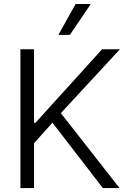

<svg xmlns="http://www.w3.org/2000/svg" viewBox="-20 -958 649 978"><path d="M84 -707H153.3V-332H160.2L500 -707H590.8L290 -381.8L588.9 0H503.9L247.1 -333L153.3 -228.5V0H84ZM365.2 -937.5H442.4L335.9 -780.3H277.3Z"/></svg>

Font: Pretendard JP Light
Style: Regular
Weight: 300
Designer: Base glyphs from Inter by Rasmus Andersson; Hangeul glyphs from Noto Sans CJK(Source Han Sans) by Jang Soo-young and Kan
Foundry: Kil Hyung-jin
Version: Version 1.309